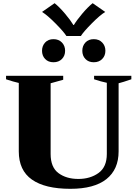

<svg xmlns="http://www.w3.org/2000/svg" viewBox="-20 -1176 863 1206"><path d="M244 -1101 323 -1156Q354 -1131 388.5 -1090Q423 -1049 441 -1019H444Q462 -1049 496.5 -1090Q531 -1131 562 -1156L641 -1101Q608 -1081 556.5 -1029Q505 -977 488 -950H397Q380 -977 328.5 -1029Q277 -1081 244 -1101ZM244 -857Q244 -888 263.5 -909Q283 -930 316 -930Q349 -930 369 -909Q389 -888 389 -857Q389 -826 369 -805.5Q349 -785 316 -785Q283 -785 263.5 -805.5Q244 -826 244 -857ZM497 -857Q497 -888 516.5 -909Q536 -930 569 -930Q602 -930 622 -909Q642 -888 642 -857Q642 -826 622 -805.5Q602 -785 569 -785Q536 -785 516.5 -805.5Q497 -826 497 -857ZM98 -225V-655Q66 -662 18 -678V-700H377V-675L298 -653V-209Q298 -125 347.5 -88.5Q397 -52 472 -52Q547 -52 599 -89.5Q651 -127 651 -209V-656Q616 -663 571 -678V-700H805V-678Q750 -659 725 -653V-225Q725 -112 648.5 -51Q572 10 422 10Q263 10 180.5 -48Q98 -106 98 -225Z"/></svg>

Font: Trirong Black
Style: Regular
Weight: 900
Designer: Katatrad Team
Foundry: CadsonDemak
Version: Version 1.001